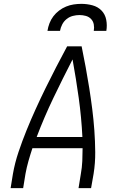

<svg xmlns="http://www.w3.org/2000/svg" viewBox="-20 -975 640 995"><path d="M35 0 47 -74Q57 -131 76 -187.5Q95 -244 117.5 -299.5Q140 -355 165 -410Q190 -465 216.5 -519Q243 -573 271 -627Q299 -681 328 -735H403Q414 -681 424 -627Q434 -573 442.5 -519Q451 -465 458 -410Q465 -355 469 -299Q473 -243 473.5 -186.5Q474 -130 465 -74L452 0H387L399 -74Q405 -107 406.5 -140.5Q408 -174 408 -207H148Q137 -174 127.5 -140.5Q118 -107 112 -74L100 0ZM170 -265H407Q402 -367 388 -467.5Q374 -568 356 -667Q305 -568 257 -468Q209 -368 170 -265ZM226 -815Q229 -835 236.5 -854.5Q244 -874 256.5 -890.5Q269 -907 286 -920Q303 -933 322.5 -941Q342 -949 362 -952Q382 -955 402 -955Q431 -955 459 -947.5Q487 -940 506 -920.5Q525 -901 530.5 -872.5Q536 -844 531 -815H466Q469 -832 466 -848.5Q463 -865 452 -876.5Q441 -888 425 -892.5Q409 -897 392 -897Q375 -897 357.5 -892.5Q340 -888 325.5 -876.5Q311 -865 302.5 -848.5Q294 -832 291 -815Z"/></svg>

Font: Iosevka Curly Light Extended
Style: Italic
Weight: 300
Width: 7
Italic angle: -9°
Monospace: yes
Designer: Belleve Invis
Foundry: Belleve Invis
Version: Version 11.1.0; ttfautohint (v1.8.3)